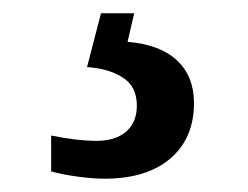

<svg xmlns="http://www.w3.org/2000/svg" viewBox="-20 -29 373 289"><path d="M137 240Q121 240 98 237Q75 234 57 229V175Q96 183 125 183Q154 183 170 169Q186 155 186 130Q186 101 164.5 87.5Q143 74 111 72L132 -9H182L172 34Q221 38 246.5 62Q272 86 272 126Q272 179 236.5 209.5Q201 240 137 240Z"/></svg>

Font: Noto Serif Toto Medium
Style: Regular
Weight: 500
Designer: Monotype Design Team
Foundry: Monotype Imaging Inc.
Version: Version 2.001; ttfautohint (v1.8.4.7-5d5b)